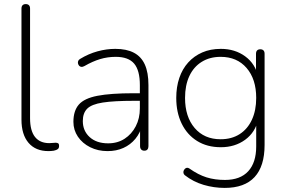

<svg xmlns="http://www.w3.org/2000/svg" viewBox="-20 -731 1399 939"><path d="M217 8Q154 8 119.5 -32.5Q85 -73 85 -146V-689Q85 -700 90.5 -705.5Q96 -711 106 -711Q116 -711 121.5 -705.5Q127 -700 127 -689V-153Q127 -92 151 -61.5Q175 -31 221 -31Q231 -31 238 -32Q245 -33 252 -33Q260 -33 264.5 -30Q269 -27 269 -18Q269 -7 263 -2Q257 3 243 6Q236 7 229.5 7.5Q223 8 217 8Z M506 8Q459 8 421 -11Q383 -30 361 -62.5Q339 -95 339 -135Q339 -189 365.5 -219.5Q392 -250 456.5 -262.5Q521 -275 634 -275H675V-238H636Q537 -238 482.5 -229.5Q428 -221 406.5 -199.5Q385 -178 385 -139Q385 -91 418.5 -60.5Q452 -30 509 -30Q555 -30 589.5 -52.5Q624 -75 644 -113.5Q664 -152 664 -201V-315Q664 -387 636 -420Q608 -453 546 -453Q506 -453 469.5 -442Q433 -431 393 -408Q384 -403 377.5 -404Q371 -405 367 -409.5Q363 -414 361.5 -420.5Q360 -427 362.5 -433Q365 -439 372 -443Q413 -468 457 -480Q501 -492 544 -492Q599 -492 635 -473Q671 -454 688.5 -415Q706 -376 706 -315V-16Q706 -6 701 0Q696 6 686 6Q676 6 670.5 0Q665 -6 665 -16V-121H676Q666 -81 642 -52Q618 -23 583.5 -7.5Q549 8 506 8Z M1079 188Q1026 188 975.5 173Q925 158 884 126Q879 122 877.5 116Q876 110 878 104.5Q880 99 884.5 94.5Q889 90 894.5 89.5Q900 89 906 93Q950 124 990.5 136.5Q1031 149 1080 149Q1155 149 1194 106.5Q1233 64 1233 -15V-148H1243Q1229 -84 1179 -47.5Q1129 -11 1060 -11Q993 -11 944 -41.5Q895 -72 868.5 -126.5Q842 -181 842 -252Q842 -306 857 -350Q872 -394 900.5 -425.5Q929 -457 969 -474.5Q1009 -492 1060 -492Q1129 -492 1179 -455.5Q1229 -419 1243 -355H1232V-468Q1232 -479 1237.5 -484.5Q1243 -490 1253 -490Q1263 -490 1268.5 -484.5Q1274 -479 1274 -468V-22Q1274 82 1225 135Q1176 188 1079 188ZM1059 -50Q1113 -50 1152 -75Q1191 -100 1212 -145.5Q1233 -191 1233 -252Q1233 -344 1186 -398.5Q1139 -453 1059 -453Q1006 -453 966.5 -428.5Q927 -404 906 -359Q885 -314 885 -252Q885 -160 932 -105Q979 -50 1059 -50Z"/></svg>

Font: Nunito ExtraLight ExtraLight
Style: Regular
Weight: 250
Version: Version 3.602